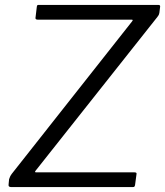

<svg xmlns="http://www.w3.org/2000/svg" viewBox="-20 -762 672 782"><path d="M26 0Q20 0 17 -2.5Q14 -5 15 -11L17 -32Q19 -38 21 -42.5Q23 -47 28 -54L518 -675Q521 -679 520.5 -680.5Q520 -682 515 -682H133Q122 -682 125 -693L130 -735Q131 -740 132.5 -741Q134 -742 137 -742H625Q634 -742 632 -733L629 -709Q628 -704 626.5 -701Q625 -698 621 -693L126 -68Q119 -60 127 -60H528Q532 -60 534.5 -58.5Q537 -57 536 -53L530 -8Q529 -4 527.5 -2Q526 0 520 0H26Z"/></svg>

Font: Libre Franklin Light
Style: Italic
Weight: 300
Italic angle: -8°
Designer: Pablo Impallari, Rodrigo Fuenzalida, Nhung Nguyen
Foundry: Impallari Type
Version: Version 3.000